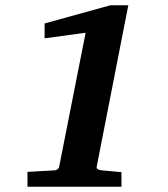

<svg xmlns="http://www.w3.org/2000/svg" viewBox="-20 -707 638 727"><path d="M465.8 -687 346.2 -76.2Q344.7 -69.8 350.3 -66.4Q356 -63 365.2 -62L439.9 -55.2V0H84V-56.2L187 -62Q192.9 -62 198.2 -66.4Q203.6 -70.8 204.1 -76.2L304.2 -583L148.9 -562V-618.2L397.9 -687Z"/></svg>

Font: Charis
Style: Bold Italic
Weight: 700
Italic angle: -11°
Designer: Walt Agee, Miriam Martin, Annie Olsen, Victor Gaultney, Lorna Priest, Alan Ward, Bob Hallissy, Martin Hosken, Sharon Cor
Foundry: SIL Global
Version: Version 7.000